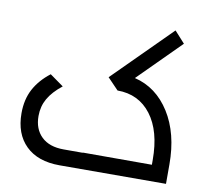

<svg xmlns="http://www.w3.org/2000/svg" viewBox="-77 -781 966 871"><g transform="rotate(10 405.5 -346.0)"><path d="M519 -448.2Q620.1 -423.8 680.7 -327.9Q741.2 -231.9 741.2 -89.8V0L251 1Q150.4 1 95.2 -53Q40 -106.9 40 -202.1Q40 -265.6 65.4 -313.2Q90.8 -360.8 140.1 -398.9L203.1 -354Q159.2 -319.3 138.7 -283.2Q118.2 -247.1 118.2 -203.1Q118.2 -143.1 154.3 -108.2Q190.4 -73.2 256.8 -73.2H342.8Q344.7 -74.2 349.1 -74.2H663.1V-96.2Q663.1 -229 606.2 -304Q549.3 -378.9 451.2 -378.9L400.9 -431.2L663.1 -692.9L710.9 -640.1Z"/></g></svg>

Font: Montserrat-Arabic Light
Style: Regular
Weight: 300
Designer: Mohamed Gaber
Foundry: Kief Type Foundry
Version: Version 5.008;PS 005.008;hotconv 1.0.88;makeotf.lib2.5.64775